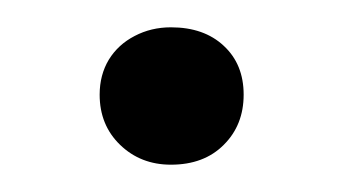

<svg xmlns="http://www.w3.org/2000/svg" viewBox="-20 -112 254 142"><path d="M106.4 9.8Q84 9.8 68.8 -4.9Q53.7 -19.5 53.7 -42Q53.7 -56.6 60.5 -67.9Q67.4 -79.1 79.6 -85.4Q91.8 -91.8 106.4 -91.8Q130.9 -91.8 145.5 -78.1Q160.2 -64.5 160.2 -42Q160.2 -19.5 145.5 -4.9Q130.9 9.8 106.4 9.8Z"/></svg>

Font: Crimson Pro ExtraLight Light
Style: Regular
Weight: 300
Version: Version 1.002